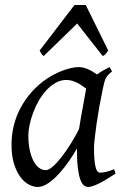

<svg xmlns="http://www.w3.org/2000/svg" viewBox="-20 -724 490 764"><path d="M294.4 -210.4Q297.9 -232.4 302 -256.1Q306.2 -279.8 310.3 -301.8Q314.5 -323.7 317.6 -342Q320.8 -360.4 322.8 -371.1Q315.4 -377 306.6 -383.1Q297.9 -389.2 287.8 -394.3Q277.8 -399.4 266.8 -402.6Q255.9 -405.8 244.1 -405.8Q221.7 -405.8 201.9 -394.8Q182.1 -383.8 165.3 -365.7Q148.4 -347.7 135 -324.5Q121.6 -301.3 112.3 -276.6Q103 -252 97.9 -228Q92.8 -204.1 92.8 -185.1Q92.8 -153.3 98.1 -127.9Q103.5 -102.5 112.8 -84.5Q122.1 -66.4 134.8 -56.6Q147.5 -46.9 162.1 -46.9Q173.8 -46.9 190.7 -61.8Q207.5 -76.7 225.8 -100.3Q244.1 -124 262.2 -153.1Q280.3 -182.1 294.4 -210.4ZM439.9 -33.2Q397.5 -5.4 371.3 7.3Q345.2 20 331.1 20Q322.3 20 314.2 13.9Q306.2 7.8 299.8 -9Q293.5 -25.9 289.8 -55.7Q286.1 -85.4 286.1 -132.8Q273.4 -110.4 255.1 -83.7Q236.8 -57.1 215.8 -33.9Q194.8 -10.7 172.6 4.6Q150.4 20 129.9 20Q113.8 20 95.5 10.7Q77.1 1.5 61.8 -18.8Q46.4 -39.1 36.1 -71Q25.9 -103 25.9 -148.9Q25.9 -187.5 34.9 -224.4Q43.9 -261.2 62 -294.9Q80.1 -328.6 106.2 -358.2Q132.3 -387.7 167 -411.1Q180.2 -419.9 196 -428.2Q211.9 -436.5 228.8 -442.9Q245.6 -449.2 262.2 -453.1Q278.8 -457 293.9 -457Q304.2 -457 314 -454.3Q323.7 -451.7 333 -447.3Q342.3 -442.9 350.6 -437.7Q358.9 -432.6 366.2 -427.7Q377.4 -436 390.1 -443.4Q402.8 -450.7 416 -457L425.8 -439.9Q417.5 -433.1 412.1 -427.7Q406.7 -422.4 402.6 -415.3Q398.4 -408.2 395.5 -397.9Q392.6 -387.7 389.2 -371.1Q381.8 -335.9 375.2 -299.1Q368.7 -262.2 364 -229.5Q359.4 -196.8 356.7 -171.9Q354 -147 354 -136.2Q354 -108.4 355.7 -89.4Q357.4 -70.3 360.4 -58.8Q363.3 -47.4 367.7 -42.2Q372.1 -37.1 377.9 -37.1Q387.7 -37.1 401.1 -39.8Q414.6 -42.5 434.1 -50.8ZM410.6 -522.9Q403.8 -513.2 400.1 -508.8Q396.5 -504.4 388.7 -501L287.1 -630.4L153.8 -501Q149.4 -503.9 146 -508.5Q142.6 -513.2 137.7 -522.9L276.4 -704.1H321.3Z"/></svg>

Font: Gentium Basic
Style: Italic
Weight: 400
Italic angle: -8°
Designer: J. Victor Gaultney and Annie Olsen
Foundry: SIL International
Version: Version 1.102; 2013; Maintenance release